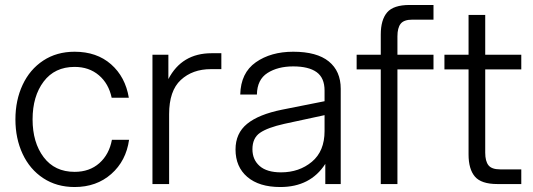

<svg xmlns="http://www.w3.org/2000/svg" viewBox="-20 -740 2143 772"><path d="M42 -260Q42 -337 71 -399Q100 -461 154 -496.5Q208 -532 280 -532Q369 -532 426.5 -481.5Q484 -431 498 -347H429Q417 -404 377.5 -437.5Q338 -471 280 -471Q200 -471 155.5 -412Q111 -353 111 -260Q111 -167 155.5 -108Q200 -49 280 -49Q340 -49 379.5 -84Q419 -119 430 -178H499Q487 -93 427.5 -40.5Q368 12 280 12Q208 12 154 -23.5Q100 -59 71 -121Q42 -183 42 -260Z M593 -520H657V-422Q711 -526 831 -526H870V-462H828Q754 -462 707 -418.5Q660 -375 660 -281V0H593Z M1288 -81Q1228 12 1107 12Q1022 12 974.5 -28.5Q927 -69 927 -139Q927 -204 973.5 -242Q1020 -280 1114 -299L1285 -333V-376Q1285 -427 1253 -450Q1221 -473 1159 -473Q1097 -473 1055.5 -446.5Q1014 -420 1013 -360H946Q948 -447 1008.5 -489.5Q1069 -532 1159 -532Q1254 -532 1302 -493Q1350 -454 1350 -383V0H1288ZM1110 -47Q1183 -47 1234 -89.5Q1285 -132 1285 -213V-277L1123 -242Q1056 -227 1025.5 -206Q995 -185 995 -140Q995 -98 1024 -72.5Q1053 -47 1110 -47Z M1627 -720H1723V-661H1638Q1604 -661 1591 -644.5Q1578 -628 1578 -594V-520H1723V-461H1578V0H1511V-461H1414V-520H1511V-601Q1511 -660 1536.5 -690Q1562 -720 1627 -720Z M1931 -680V-520H2076V-461H1931V-126Q1931 -92 1944 -75.5Q1957 -59 1991 -59H2076V0H1980Q1915 0 1889.5 -30Q1864 -60 1864 -119V-461H1767V-520H1864V-680Z"/></svg>

Font: Aspekta 300
Style: Regular
Weight: 300
Designer: Ivo Dolenc
Version: Version 2.000